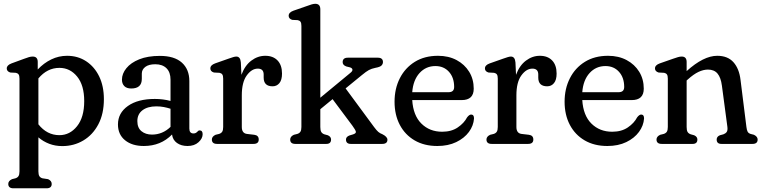

<svg xmlns="http://www.w3.org/2000/svg" viewBox="-20 -757 4012 1010"><path d="M178.5 -431V-391.5Q210.5 -425.5 249.8 -444.5Q289 -463.5 333 -463.5Q389.5 -463.5 433.2 -434.8Q477 -406 501.8 -354.8Q526.5 -303.5 526.5 -235.5Q526.5 -158 497.2 -102.8Q468 -47.5 418.2 -18Q368.5 11.5 307.5 11.5Q271 11.5 239.2 -0.5Q207.5 -12.5 182 -34.5V144.5Q182 161.5 187.2 169.8Q192.5 178 203.5 181L233 185.5Q252 194 252 210.5Q252 233.5 225 233.5H50.5Q23.5 233.5 23.5 210.5Q23.5 194.5 43 185.5L61 181Q72 177.5 77.2 169.5Q82.5 161.5 82.5 144.5V-343.5Q82.5 -359 77.8 -365.5Q73 -372 63.5 -374L34 -375.5Q15.5 -381.5 15.5 -397Q15.5 -414 40.5 -423.5L106 -447.5Q121.5 -453.5 132.2 -456.5Q143 -459.5 152 -459.5Q178.5 -459.5 178.5 -431ZM292.5 -400Q228.5 -400 182 -344.5V-103Q227 -46 292.5 -46Q347.5 -46 385.2 -93Q423 -140 423 -225Q423 -308.5 385.8 -354.2Q348.5 -400 292.5 -400Z M600.5 -102.5Q600.5 -162.5 652.8 -199.5Q705 -236.5 794.5 -236.5Q838 -236.5 877 -226V-338Q877 -377 855.8 -398Q834.5 -419 797 -419Q762.5 -419 744.2 -405Q726 -391 726 -370V-342Q726 -291.5 670.5 -291.5Q646 -291.5 633.8 -304.2Q621.5 -317 621.5 -338Q621.5 -369.5 644.8 -398.2Q668 -427 712.5 -445Q757 -463 821 -463Q897.5 -463 936.8 -427.5Q976 -392 976 -330.5V-80.5Q976 -55 998 -55Q1009.5 -55 1017.5 -63.5Q1020 -66.5 1023 -68.8Q1026 -71 1030 -71Q1046 -71 1046 -51Q1046 -28.5 1024.2 -8.8Q1002.5 11 966.5 11Q933 11 910.8 -5Q888.5 -21 885 -49.5Q826 11 736.5 11Q675 11 637.8 -19.2Q600.5 -49.5 600.5 -102.5ZM702.5 -120Q702.5 -84.5 724.2 -66.8Q746 -49 779.5 -49Q835 -49 877 -89.5V-185Q860 -190.5 841.5 -194Q823 -197.5 802.5 -197.5Q756.5 -197.5 729.5 -177Q702.5 -156.5 702.5 -120Z M1247 -428.5 1250 -363.5Q1268.5 -413 1302.2 -438.2Q1336 -463.5 1375.5 -463.5Q1416.5 -463.5 1440 -439Q1463.5 -414.5 1463.5 -370Q1463.5 -336.5 1449.8 -319.8Q1436 -303 1414 -303Q1367 -303 1367 -349V-365Q1367 -396 1336 -396Q1304 -396 1278 -360.2Q1252 -324.5 1252 -255.5V-89Q1252 -56 1279 -52.5L1317.5 -48Q1341 -45 1341 -23Q1341 0 1313.5 0H1122Q1094.5 0 1094.5 -23Q1094.5 -39 1114 -48L1132.5 -52.5Q1143.5 -56 1148.8 -64Q1154 -72 1154 -89V-343.5Q1154 -359 1149.2 -365.5Q1144.5 -372 1134.5 -374L1105.5 -375.5Q1086.5 -381 1086.5 -397Q1086.5 -414.5 1111.5 -423.5L1182.5 -448.5Q1196.5 -453.5 1206.5 -456.5Q1216.5 -459.5 1223 -459.5Q1244.5 -459.5 1247 -428.5Z M1533.5 0Q1506.5 0 1506.5 -23Q1506.5 -39 1526 -48L1544 -52.5Q1555 -56 1560.2 -64Q1565.5 -72 1565.5 -89V-620.5Q1565.5 -636 1560.8 -642.5Q1556 -649 1546.5 -651L1517 -652.5Q1498.5 -658.5 1498.5 -674Q1498.5 -691.5 1523 -700.5L1593.5 -725Q1609 -730.5 1619.2 -733.8Q1629.5 -737 1638.5 -737Q1665 -737 1665 -708V-243L1823.5 -374Q1834.5 -382.5 1834 -390.5Q1833.5 -398.5 1821.5 -402.5L1801.5 -407.5Q1782.5 -414.5 1782.5 -430Q1782.5 -453.5 1810 -453.5H1967.5Q1994.5 -453.5 1994.5 -430.5Q1994.5 -420.5 1987 -412.5Q1979.5 -404.5 1954 -400Q1934.5 -396 1920.5 -388.5Q1906.5 -381 1883 -361.5L1798 -292L1948 -88.5Q1961 -71 1970 -63.2Q1979 -55.5 1991.5 -51Q2018 -37.5 2018 -22Q2018 0 1990.5 0H1825.5Q1800 0 1800 -23Q1800 -37.5 1818.5 -44.5L1837 -50Q1854 -55.5 1852 -64.5Q1850 -73.5 1834 -95.5L1729.5 -235.5L1665 -182.5V-89Q1665 -71 1670 -62.8Q1675 -54.5 1686 -50.5L1704.5 -45.5Q1721.5 -38 1721.5 -23Q1721.5 0 1696.5 0Z M2472 -290.5Q2472 -230.5 2408.5 -230.5H2148.5Q2153.5 -149.5 2196.8 -106.8Q2240 -64 2306 -64Q2355 -64 2388.2 -86.8Q2421.5 -109.5 2437 -139.5Q2448.5 -154.5 2458.5 -154.5Q2474 -154 2473.5 -133.5Q2471 -96 2446.8 -63Q2422.5 -30 2380 -9.5Q2337.5 11 2280.5 11Q2211.5 11 2161 -18.5Q2110.5 -48 2083 -100.5Q2055.5 -153 2055.5 -222Q2055.5 -290.5 2083.2 -345.2Q2111 -400 2162.2 -431.8Q2213.5 -463.5 2284 -463.5Q2339.5 -463.5 2381.8 -441Q2424 -418.5 2448 -379.5Q2472 -340.5 2472 -290.5ZM2270.5 -409.5Q2220.5 -409.5 2187 -372.8Q2153.5 -336 2148.5 -272H2339.5Q2369 -272 2369 -299.5Q2369 -349 2341.8 -379.2Q2314.5 -409.5 2270.5 -409.5Z M2691.5 -428.5 2694.5 -363.5Q2713 -413 2746.8 -438.2Q2780.5 -463.5 2820 -463.5Q2861 -463.5 2884.5 -439Q2908 -414.5 2908 -370Q2908 -336.5 2894.2 -319.8Q2880.5 -303 2858.5 -303Q2811.5 -303 2811.5 -349V-365Q2811.5 -396 2780.5 -396Q2748.5 -396 2722.5 -360.2Q2696.5 -324.5 2696.5 -255.5V-89Q2696.5 -56 2723.5 -52.5L2762 -48Q2785.5 -45 2785.5 -23Q2785.5 0 2758 0H2566.5Q2539 0 2539 -23Q2539 -39 2558.5 -48L2577 -52.5Q2588 -56 2593.2 -64Q2598.5 -72 2598.5 -89V-343.5Q2598.5 -359 2593.8 -365.5Q2589 -372 2579 -374L2550 -375.5Q2531 -381 2531 -397Q2531 -414.5 2556 -423.5L2627 -448.5Q2641 -453.5 2651 -456.5Q2661 -459.5 2667.5 -459.5Q2689 -459.5 2691.5 -428.5Z M3366.5 -290.5Q3366.5 -230.5 3303 -230.5H3043Q3048 -149.5 3091.2 -106.8Q3134.5 -64 3200.5 -64Q3249.5 -64 3282.8 -86.8Q3316 -109.5 3331.5 -139.5Q3343 -154.5 3353 -154.5Q3368.5 -154 3368 -133.5Q3365.5 -96 3341.2 -63Q3317 -30 3274.5 -9.5Q3232 11 3175 11Q3106 11 3055.5 -18.5Q3005 -48 2977.5 -100.5Q2950 -153 2950 -222Q2950 -290.5 2977.8 -345.2Q3005.5 -400 3056.8 -431.8Q3108 -463.5 3178.5 -463.5Q3234 -463.5 3276.2 -441Q3318.5 -418.5 3342.5 -379.5Q3366.5 -340.5 3366.5 -290.5ZM3165 -409.5Q3115 -409.5 3081.5 -372.8Q3048 -336 3043 -272H3234Q3263.5 -272 3263.5 -299.5Q3263.5 -349 3236.2 -379.2Q3209 -409.5 3165 -409.5Z M3592 -431V-383Q3681 -463.5 3753 -463.5Q3808 -463.5 3838.2 -429.8Q3868.5 -396 3875.5 -336.5L3906.5 -89Q3908.5 -72 3913 -64Q3917.5 -56 3928.5 -52.5L3946 -48Q3965.5 -38.5 3965.5 -23Q3965.5 0 3938.5 0H3775Q3750 0 3750 -23Q3750 -38.5 3767 -45.5L3785.5 -50.5Q3796.5 -54.5 3802.5 -62.5Q3808.5 -70.5 3806.5 -88.5L3777.5 -306.5Q3772 -349 3754.5 -370Q3737 -391 3704 -391Q3680.5 -391 3654.5 -378.8Q3628.5 -366.5 3597.5 -338.5L3592 -333.5V-89Q3592 -71 3597 -62.8Q3602 -54.5 3613.5 -50.5L3631.5 -45.5Q3648.5 -38 3648.5 -23Q3648.5 0 3623.5 0H3461Q3433.5 0 3433.5 -23Q3433.5 -39 3453 -48L3471.5 -52.5Q3482.5 -56 3487.8 -64Q3493 -72 3493 -89V-343.5Q3493 -359 3488.2 -365.5Q3483.5 -372 3473.5 -374L3444.5 -375.5Q3425.5 -381.5 3425.5 -397Q3425.5 -414.5 3450.5 -423.5L3520.5 -448Q3536 -453.5 3546.5 -456.5Q3557 -459.5 3566 -459.5Q3592 -459.5 3592 -431Z"/></svg>

Font: Fraunces 72pt S100
Style: Regular
Weight: 400
Version: Version 1.000; ttfautohint (v1.8.3)